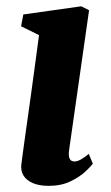

<svg xmlns="http://www.w3.org/2000/svg" viewBox="-20 -580 352 610"><path d="M134.5 10.5Q105 10.5 84.5 1.8Q64 -7 54.5 -22.5Q45 -38 48 -59.5Q50.5 -80 54.8 -110.5Q59 -141 64.5 -180.2Q70 -219.5 76.5 -265.5Q83 -311.5 89.8 -362.8Q96.5 -414 104 -468.5L47 -496.5L54 -534L238 -560L263 -547.5L199.5 -103Q197 -85 201.2 -76Q205.5 -67 216 -67Q225 -67 235.5 -72.5Q246 -78 262 -91L275 -60Q268.5 -51 250.5 -34.2Q232.5 -17.5 203.2 -3.5Q174 10.5 134.5 10.5Z"/></svg>

Font: Merriweather 36pt ExtraBold
Style: Italic
Weight: 800
Italic angle: -7.8°
Version: Version 2.101